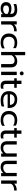

<svg xmlns="http://www.w3.org/2000/svg" viewBox="2532 -3310 794 5897"><g transform="rotate(90 2928.5 -362.0)"><path d="M45 -150Q45 -230 95.5 -273.5Q146 -317 239 -317Q338 -317 407 -277V-302Q407 -359 372.5 -386.5Q338 -414 264 -414Q220 -414 178.5 -405.5Q137 -397 104 -382V-464Q134 -478 182 -486.5Q230 -495 275 -495Q394 -495 451.5 -442.5Q509 -390 509 -297V0H414V-54Q383 -20 340.5 -2.5Q298 15 237 15Q150 15 97.5 -29.5Q45 -74 45 -150ZM407 -134V-199Q342 -241 262 -241Q204 -241 175.5 -218.5Q147 -196 147 -150Q147 -62 262 -62Q310 -62 349 -81Q388 -100 407 -134Z M634 -480H732V-394Q762 -438 816.5 -459Q871 -480 943 -480V-401Q866 -401 811 -376Q756 -351 735 -297V0H634Z M1008 -239Q1008 -318 1042.5 -375.5Q1077 -433 1139.5 -464Q1202 -495 1283 -495Q1393 -495 1459 -452V-369Q1394 -414 1293 -414Q1211 -414 1160.5 -369.5Q1110 -325 1110 -239Q1110 -153 1160 -109Q1210 -65 1291 -65Q1392 -65 1465 -113V-31Q1430 -7 1385.5 4Q1341 15 1281 15Q1201 15 1139 -15Q1077 -45 1042.5 -102.5Q1008 -160 1008 -239Z M1575 -739H1676V-414Q1745 -495 1860 -495Q1956 -495 2003 -444Q2050 -393 2050 -307V0H1949V-297Q1949 -414 1837 -414Q1789 -414 1747.5 -391.5Q1706 -369 1676 -323V0H1575Z M2175 -633Q2175 -658 2192 -675Q2209 -692 2234 -692Q2260 -692 2277.5 -675Q2295 -658 2295 -633Q2295 -608 2277.5 -591Q2260 -574 2234 -574Q2209 -574 2192 -591Q2175 -608 2175 -633ZM2183 -480H2286V0H2183Z M2458 -146V-402H2385V-480H2458V-624H2560V-480H2678V-402H2560V-153Q2560 -105 2578.5 -85Q2597 -65 2646 -65Q2675 -65 2704 -78V2Q2666 15 2610 15Q2537 15 2497.5 -27Q2458 -69 2458 -146Z M2779 -239Q2779 -357 2846.5 -426Q2914 -495 3039 -495Q3122 -495 3180 -463.5Q3238 -432 3267.5 -376.5Q3297 -321 3297 -250V-200H2875Q2880 -132 2932.5 -98.5Q2985 -65 3075 -65Q3121 -65 3168 -73.5Q3215 -82 3251 -96V-15Q3219 -2 3166.5 6.5Q3114 15 3063 15Q2930 15 2854.5 -51.5Q2779 -118 2779 -239ZM3202 -271Q3200 -339 3157.5 -376.5Q3115 -414 3037 -414Q2961 -414 2919 -375Q2877 -336 2875 -271Z M3387 -239Q3387 -318 3421.5 -375.5Q3456 -433 3518.5 -464Q3581 -495 3662 -495Q3772 -495 3838 -452V-369Q3773 -414 3672 -414Q3590 -414 3539.5 -369.5Q3489 -325 3489 -239Q3489 -153 3539 -109Q3589 -65 3670 -65Q3771 -65 3844 -113V-31Q3809 -7 3764.5 4Q3720 15 3660 15Q3580 15 3518 -15Q3456 -45 3421.5 -102.5Q3387 -160 3387 -239Z M3987 -146V-402H3914V-480H3987V-624H4089V-480H4207V-402H4089V-153Q4089 -105 4107.5 -85Q4126 -65 4175 -65Q4204 -65 4233 -78V2Q4195 15 4139 15Q4066 15 4026.5 -27Q3987 -69 3987 -146Z M4318 -176V-480H4419V-180Q4419 -65 4534 -65Q4635 -65 4692 -156V-480H4793V0H4695V-68Q4661 -25 4614.5 -5Q4568 15 4514 15Q4417 15 4367.5 -37Q4318 -89 4318 -176Z M4918 -176V-480H5019V-180Q5019 -65 5134 -65Q5235 -65 5292 -156V-480H5393V0H5295V-68Q5261 -25 5214.5 -5Q5168 15 5114 15Q5017 15 4967.5 -37Q4918 -89 4918 -176Z M5523 -480H5621V-394Q5651 -438 5705.5 -459Q5760 -480 5832 -480V-401Q5755 -401 5700 -376Q5645 -351 5624 -297V0H5523Z"/></g></svg>

Font: Prompt
Style: Regular
Weight: 400
Designer: Katatrad Team
Foundry: CadsonDemak
Version: Version 1.001